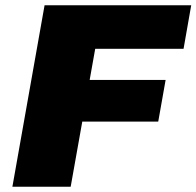

<svg xmlns="http://www.w3.org/2000/svg" viewBox="-20 -708 745 728"><path d="M27 0H248L292 -247H580L608 -405H320L341 -523H676L705 -688H149Z"/></svg>

Font: Archivo Black
Style: Italic
Weight: 900
Italic angle: -10°
Designer: Hector Gatti
Foundry: Omnibus-Type
Version: Version 2.001